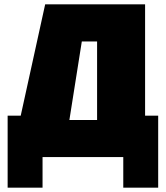

<svg xmlns="http://www.w3.org/2000/svg" viewBox="-20 -720 760 880"><path d="M15 140V-190H75L187 -700H645V-190H705V140H545V0H175V140ZM298 -170H425V-530H355Z"/></svg>

Font: Tektur Black
Style: Regular
Weight: 900
Designer: Adam Jagosz
Foundry: Adam Jagosz
Version: Version 1.005;gftools[0.9.30]